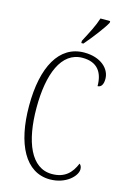

<svg xmlns="http://www.w3.org/2000/svg" viewBox="-139 -997 719 1072"><g transform="rotate(15 221.0 -460.5)"><path d="M235 -784V-771H247C287 -817 340 -886 359 -921V-931H303C289 -886 265 -841 235 -784ZM262 10C355 10 413 -50 413 -88C413 -103 408 -112 400 -118C377 -62 340 -22 265 -22C144 -22 87 -162 87 -358C87 -553 142 -693 264 -693C350 -693 385 -641 385 -562C405 -562 417 -579 417 -612C417 -671 361 -724 266 -724C121 -724 44 -582 44 -358C44 -137 120 10 262 10Z"/></g></svg>

Font: Noto Serif Thai ExtraCondensed ExtraLight
Style: Regular
Weight: 200
Width: 2
Designer: Monotype Design Team
Foundry: Monotype Imaging Inc.
Version: Version 2.002